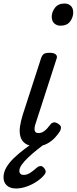

<svg xmlns="http://www.w3.org/2000/svg" viewBox="-65 -815 436 1091"><path d="M142 16Q100 16 78.5 0.5Q57 -15 50.5 -41Q44 -67 49 -98.5Q54 -130 64 -162L168 -483Q175 -503 185 -509Q195 -515 218 -515Q241 -515 251.5 -506Q262 -497 257 -483L138 -115Q133 -102 131.5 -89Q130 -76 134.5 -67.5Q139 -59 154 -59Q168 -59 180 -66Q192 -73 202.5 -84.5Q213 -96 221 -107Q227 -116 238.5 -119Q250 -122 265 -112Q281 -102 281.5 -91.5Q282 -81 276 -70Q266 -53 247 -32.5Q228 -12 201.5 2Q175 16 142 16ZM278 -669Q258 -669 243.5 -682Q229 -695 229 -720Q229 -747 247.5 -771Q266 -795 302 -795Q322 -795 336.5 -782.5Q351 -770 351 -744Q351 -717 333.5 -693Q316 -669 278 -669ZM26 256Q-8 256 -26.5 238.5Q-45 221 -45 193Q-45 164 -29 136.5Q-13 109 13.5 83.5Q40 58 73 33Q106 8 141 -17L207 -18V-12Q176 12 147 35Q118 58 95 80Q72 102 58.5 121Q45 140 45 156Q45 167 51.5 173Q58 179 70 179Q88 179 106 167.5Q124 156 145 137Q153 130 163 128.5Q173 127 183 137Q190 144 193.5 153.5Q197 163 190 174Q175 195 147.5 214Q120 233 88 244.5Q56 256 26 256Z"/></svg>

Font: Playwrite MX
Style: Regular
Weight: 400
Designer: Veronika Burian, José Scaglione
Foundry: TypeTogether
Version: Version 1.002